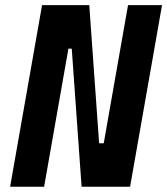

<svg xmlns="http://www.w3.org/2000/svg" viewBox="-20 -713 639 733"><path d="M291.5 0H476.6L598.6 -693.4H468.8L376 -166H358.4L320.8 -693.4H140.6L18.6 0H148.4L241.2 -527.3H253.9Z"/></svg>

Font: Cascadia Code
Style: Bold Italic
Weight: 700
Italic angle: -10°
Monospace: yes
Designer: Aaron Bell
Foundry: Saja Typeworks
Version: Version 2404.023